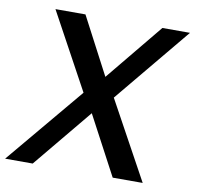

<svg xmlns="http://www.w3.org/2000/svg" viewBox="-149 -788 891 870"><g transform="rotate(10 296.5 -353.5)"><path d="M563 0 367 -358 656 -707H529L313 -444L175 -707H37L228 -356L-70 0H57L281 -271L425 0Z"/></g></svg>

Font: Brisa Sans Medium
Style: Italic
Weight: 600
Italic angle: -8°
Designer: Dalton Maag Ltd
Foundry: Dalton Maag Ltd
Version: Version 1.101;July 10, 2019;FontCreator 11.5.0.2425 64-bit